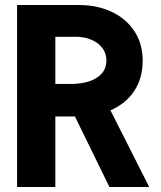

<svg xmlns="http://www.w3.org/2000/svg" viewBox="-20 -745 640 765"><path d="M48 -725H295Q367.5 -725 425.2 -697.8Q483 -670.5 515.8 -620.2Q548.5 -570 548.5 -503.5Q548.5 -433.5 514.8 -382.5Q481 -331.5 420 -305.5L574.5 0H416L278.5 -281H200.5V0H48ZM404 -504.5Q404 -532 388.2 -553.2Q372.5 -574.5 344.5 -586.5Q316.5 -598.5 281 -598.5H200.5V-410.5H260Q328 -410.5 366 -435.5Q404 -460.5 404 -504.5Z"/></svg>

Font: JuliaMono ExtraBold
Style: Regular
Weight: 800
Monospace: yes
Designer: cormullion
Foundry: corm
Version: Version 0.055; ttfautohint (v1.8.4)